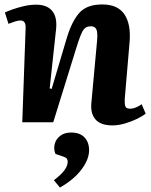

<svg xmlns="http://www.w3.org/2000/svg" viewBox="-20 -549 677 862"><path d="M634 -39Q621 -28 595.5 -15.5Q570 -3 540.5 5.5Q511 14 485 14Q433 14 409.5 -12Q386 -38 390 -85L416 -368Q419 -404 412.5 -417.5Q406 -431 388 -431Q363 -431 351.5 -410.5Q340 -390 323 -335L219 0H80L95 -422Q97 -457 72 -457Q62 -457 49 -453Q36 -449 18 -442L2 -493Q12 -498 35.5 -506.5Q59 -515 87.5 -521.5Q116 -528 142 -528Q191 -528 214 -500.5Q237 -473 232 -420L203 -152L212 -150L280 -379Q302 -452 335.5 -490.5Q369 -529 439 -529Q508 -529 538 -485.5Q568 -442 562 -363L540 -104Q539 -81 543 -71Q547 -61 564 -61Q577 -61 591 -67Q605 -73 616 -81ZM249 293 222 260Q255 235 269.5 215Q284 195 284 177Q284 169 280 163.5Q276 158 264 154L229 142Q220 120 225.5 98Q231 76 250 61Q269 46 299 46Q339 46 359.5 68Q380 90 380 125Q380 167 345.5 212.5Q311 258 249 293Z"/></svg>

Font: Literata 36pt
Style: Bold Italic
Weight: 700
Italic angle: -2°
Designer: Latin by Veronika Burian and Jose Scaglione. Greek by Irene Vlachou. Cyrillic by Vera Evstafieva
Foundry: TypeTogether
Version: Version 3.002